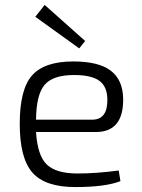

<svg xmlns="http://www.w3.org/2000/svg" viewBox="-20 -746 574 778"><path d="M301 -550 123 -678 161 -726 325 -580ZM368 -211H126Q132 -115 170 -79Q208 -43 294 -43Q369 -43 461 -55L468 -12Q407 12 285 12Q163 12 111.5 -46.5Q60 -105 60 -244Q60 -384 110 -440.5Q160 -497 277 -497Q380 -497 429 -459.5Q478 -422 479 -346Q481 -211 368 -211ZM126 -261H353Q417 -261 415 -345Q414 -396 382 -419Q350 -442 280 -442Q195 -442 161 -402.5Q127 -363 126 -261Z"/></svg>

Font: Exo 2.0 Light
Style: Regular
Weight: 300
Designer: Natanael Gama
Version: Version 1.001;PS 001.001;hotconv 1.0.70;makeotf.lib2.5.58329